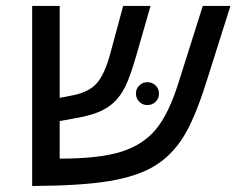

<svg xmlns="http://www.w3.org/2000/svg" viewBox="-20 -619 793 644"><path d="M393.1 -599.1H484.9L439 -439Q416.5 -360.8 400.1 -328.4Q383.8 -295.9 362.1 -275.6Q340.3 -255.4 309.8 -242.9Q279.3 -230.5 231 -222.2L180.2 -212.9V-86.9Q313.5 -86.9 386.7 -110.1Q460 -133.3 503.2 -185.5Q546.4 -237.8 579.1 -342.8L660.2 -599.1H752.9L672.9 -346.2Q631.8 -215.8 591.8 -154.5Q551.8 -93.3 494.1 -59.8Q436.5 -26.4 343.8 -11.2Q251 3.9 87.9 4.9V-599.1H180.2V-291L222.2 -298.8Q277.8 -309.6 304.4 -339.6Q331.1 -369.6 350.1 -439.9ZM436 -305.7Q436 -321.3 447.3 -332.3Q458.5 -343.3 474.1 -343.3Q490.7 -343.3 502 -332.3Q513.2 -321.3 513.2 -305.7Q513.2 -288.6 502 -277.6Q490.7 -266.6 474.1 -266.6Q458.5 -266.6 447.3 -277.6Q436 -288.6 436 -305.7Z"/></svg>

Font: Liberation Sans
Style: Italic
Weight: 400
Italic angle: -12°
Designer: Steve Matteson
Foundry: Ascender Corporation
Version: Version 2.1.5